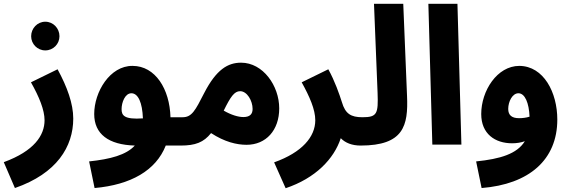

<svg xmlns="http://www.w3.org/2000/svg" viewBox="-56 -766 3017 1017"><path d="M184 -499C226 -499 259 -533 259 -574C259 -616 226 -651 184 -651C142 -651 109 -616 109 -574C109 -533 142 -499 184 -499ZM23 230C245 153 332 11 332 -138C332 -217 300 -305 249 -399L108 -330C152 -252 180 -183 180 -129C180 -49 125 34 -36 93Z M901 5C958 5 986 -25 986 -72C986 -112 963 -145 911 -145H847C843 -294 767 -417 646 -417C526 -418 443 -279 443 -162C443 -56 519 1 658 5C612 55 529 77 416 89L445 230C637 213 770 137 822 5ZM588 -188C588 -223 606 -272 640 -272C676 -272 698 -222 701 -139C601 -132 588 -155 588 -188Z M1250 1C1353 1 1423 -76 1423 -192C1423 -312 1337 -434 1221 -434C1151 -434 1090 -398 1026 -274C978 -180 960 -145 911 -145L901 5C979 5 1023 -12 1062 -61C1134 -14 1198 1 1250 1ZM1216 -283C1253 -283 1282 -232 1282 -189C1282 -161 1267 -146 1233 -146C1206 -146 1169 -157 1129 -180C1165 -253 1185 -283 1216 -283Z M1854 5C1909 5 1939 -26 1939 -72C1939 -112 1916 -145 1864 -145C1803 -145 1773 -163 1755 -225C1742 -266 1717 -338 1683 -399L1542 -330C1584 -254 1614 -186 1614 -129C1614 -42 1545 41 1396 94L1457 231C1615 178 1713 76 1749 -34C1773 -9 1809 5 1854 5Z M1854 5C2082 5 2107 -100 2100 -258L2080 -746H1925L1944 -274C1948 -164 1942 -145 1864 -145Z M2234 0H2388L2367 -746H2213Z M2896 -133C2896 -276 2824 -416 2695 -417C2577 -417 2493 -285 2493 -162C2493 -57 2566 -7 2657 -7C2682 -7 2704 -11 2724 -18C2683 49 2594 76 2466 89L2495 230C2746 210 2896 81 2896 -133ZM2636 -189C2636 -228 2658 -272 2690 -272C2725 -272 2746 -220 2749 -148C2730 -142 2711 -140 2693 -140C2655 -140 2636 -156 2636 -189Z"/></svg>

Font: Noto Sans Arabic UI SemiCondensed Extra
Style: Regular
Weight: 800
Width: 4
Designer: Nadine Chahine - Monotype Design Team
Foundry: Monotype Imaging Inc.
Version: Version 1.900